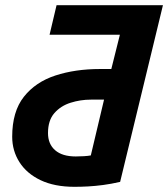

<svg xmlns="http://www.w3.org/2000/svg" viewBox="-20 -713 648 740"><path d="M267 7Q190 7 136.5 -18.5Q83 -44 55 -88Q27 -132 27 -186Q27 -283 72 -340Q117 -397 193.5 -422Q270 -447 365 -447H409L442 -579H171L198 -693H608L443 -12Q408 -4 377.5 0Q347 4 320 5.5Q293 7 267 7ZM272 -110Q287 -110 303.5 -111Q320 -112 330 -114L381 -329H330Q290 -329 252 -317Q214 -305 189.5 -277Q165 -249 165 -200Q165 -158 192.5 -134Q220 -110 272 -110Z"/></svg>

Font: Ubuntu Sans Mono
Style: Bold Italic
Weight: 700
Italic angle: -13.5°
Monospace: yes
Designer: Dalton Maag Ltd
Foundry: Dalton Maag Ltd
Version: Version 1.006